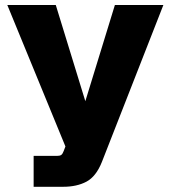

<svg xmlns="http://www.w3.org/2000/svg" viewBox="-20 -547 674 758"><path d="M112.8 190.4V68.4H205.6Q216.3 68.4 221.7 64.7Q227.1 61 231.4 49.3L238.3 31.2L8.8 -527.3H200.2L316.9 -147.5L433.6 -527.3H625L382.3 92.3Q359.4 149.9 321.3 170.2Q283.2 190.4 229.5 190.4Z"/></svg>

Font: Schibsted Grotesk ExtraBold
Style: Regular
Weight: 800
Designer: Bakken & Baeck AS, Henrik Kongsvoll
Foundry: Schibsted ASA
Version: Version 1.100; ttfautohint (v1.8.4.7-5d5b);gftools[0.9.25]